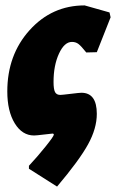

<svg xmlns="http://www.w3.org/2000/svg" viewBox="-20 -501 429 710"><path d="M191 189 87 123V112Q117 80 148 41.5Q179 3 179 -3Q179 -7 174 -7Q171 -7 142.5 -3.5Q114 0 106 0Q62 0 34.5 -45Q7 -90 7 -163Q7 -298 89.5 -389.5Q172 -481 293 -481L385 -455L389 -437L338 -308L299 -307Q280 -331 270 -338.5Q260 -346 246 -346Q218 -346 198 -302.5Q178 -259 178 -198Q178 -171 183.5 -160.5Q189 -150 203 -150Q209 -150 241.5 -154Q274 -158 281 -158Q338 -158 338 -80Q338 -26 305.5 33Q273 92 191 189Z"/></svg>

Font: Alegreya Sans Black
Style: Italic
Weight: 900
Italic angle: -7°
Designer: Juan Pablo del Peral
Foundry: Huerta Tipografica
Version: Version 2.007